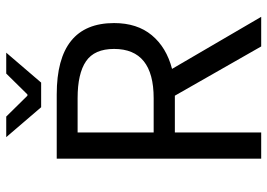

<svg xmlns="http://www.w3.org/2000/svg" viewBox="-141 -717 858 616"><g transform="rotate(-90 288.0 -409.0)"><path d="M87 0V-656H293Q522 -656 522 -472Q522 -398 483 -351Q444 -304 375 -286L542 0H447L289 -277H171V0ZM156 -818H222L289 -750H293L360 -818H427L331 -706H252ZM171 -345H281Q439 -345 439 -472Q439 -535 399.5 -562Q360 -589 281 -589H171Z"/></g></svg>

Font: RibengUni
Style: Regular
Weight: 400
Designer: (1) Dr. Andrew Glass (Senior Program Manager at Microsoft Corporation)
(2) Bivuti Chakma (Chakma Font Designer & Keyboar
Foundry: Bivuti Chakma
Version: Version 2.2022; Updated on: 03 June 2022; Friday